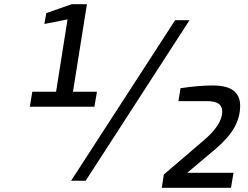

<svg xmlns="http://www.w3.org/2000/svg" viewBox="-20 -867 1190 921"><path d="M820 -770H889L391 0H321ZM766 -30 960 -196Q1046 -270 1046 -332Q1046 -357 1028.5 -369.5Q1011 -382 969 -382H836L846 -444Q935 -457 999 -457Q1069 -457 1100.5 -432Q1132 -407 1132 -360Q1132 -307 1106 -258.5Q1080 -210 1017 -155L878 -38H1100L1088 34H756ZM445 -427 433 -355H123L135 -427H249L304 -774L193 -752L202 -804L324 -847H397L330 -427Z"/></svg>

Font: Exo Medium
Style: Italic
Weight: 500
Italic angle: -9°
Designer: Natanael Gama
Foundry: Natanael Gama
Version: Version 1.500; ttfautohint (v1.6)